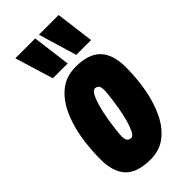

<svg xmlns="http://www.w3.org/2000/svg" viewBox="-249 -848 916 916"><g transform="rotate(-45 208.5 -390.0)"><path d="M179 9Q90 9 50 -33.5Q10 -76 10 -161Q10 -236 22.5 -306.5Q35 -377 62.5 -434Q90 -491 133.5 -524Q177 -557 239 -557Q326 -557 366.5 -514.5Q407 -472 407 -386Q407 -311 394 -240.5Q381 -170 353.5 -113.5Q326 -57 283 -24Q240 9 179 9ZM186 -129Q199 -129 209.5 -150.5Q220 -172 229 -204.5Q238 -237 244 -273Q250 -309 253.5 -339.5Q257 -370 257 -386Q256 -406 248.5 -412.5Q241 -419 230 -419Q218 -419 207 -397.5Q196 -376 187 -343.5Q178 -311 172 -275Q166 -239 162.5 -208.5Q159 -178 159 -163Q160 -143 167.5 -136Q175 -129 186 -129ZM123 -595 64 -789H198L223 -595ZM281 -595 223 -789H356L381 -595Z"/></g></svg>

Font: Georama Condensed ExtraBold
Style: Italic
Weight: 800
Width: 3
Italic angle: -9°
Designer: Jean-Baptiste Levee
Foundry: Production Type
Version: Version 1.000